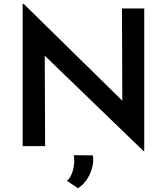

<svg xmlns="http://www.w3.org/2000/svg" viewBox="-20 -774 884 1017"><path d="M741 27 182 -513 217 -499 219 0H100V-754H105L655 -214L628 -223L626 -729H744V27ZM393 223 335 184Q358 163 367.5 124Q377 85 371 48L472 49Q477 77 469 110.5Q461 144 441.5 174.5Q422 205 393 223Z"/></svg>

Font: Reem Kufi Fun Medium
Style: Regular
Weight: 500
Designer: Khaled Hosny
Version: Version 1.005